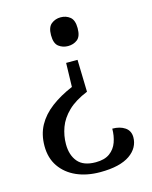

<svg xmlns="http://www.w3.org/2000/svg" viewBox="-111 -612 696 878"><g transform="rotate(-15 237.0 -173.5)"><path d="M290 -179Q231 -155 197 -122Q163 -89 149 -50.5Q135 -12 135 28Q135 80 161.5 111.5Q188 143 246 143Q288 143 312.5 125Q337 107 347.5 77.5Q358 48 358 14Q394 14 417.5 30Q441 46 441 77Q441 101 429.5 122Q418 143 395 159Q372 175 337 183.5Q302 192 254 192Q191 192 142.5 170.5Q94 149 66 108.5Q38 68 38 11Q38 -44 61 -86Q84 -128 127 -160.5Q170 -193 229 -218L232 -331H286ZM261 -539Q287 -539 305.5 -524Q324 -509 324 -471Q324 -432 305.5 -417.5Q287 -403 261 -403Q236 -403 217 -417.5Q198 -432 198 -471Q198 -509 217 -524Q236 -539 261 -539Z"/></g></svg>

Font: Noto Serif Armenian
Style: Regular
Weight: 400
Designer: Monotype Design Team
Foundry: Monotype Imaging Inc.
Version: Version 2.007